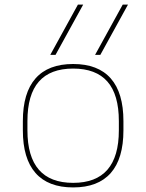

<svg xmlns="http://www.w3.org/2000/svg" viewBox="-20 -810 640 840"><path d="M419 -570H396L517 -790H540ZM223 -570H200L321 -790H344ZM300 10Q191 10 135.5 -53Q80 -116 80 -240V-280Q80 -404 135.5 -467Q191 -530 300 -530Q409 -530 464.5 -467Q520 -404 520 -280V-240Q520 -116 464.5 -53Q409 10 300 10ZM300 -10Q400 -10 450 -67.5Q500 -125 500 -240V-280Q500 -396 450 -453Q400 -510 300 -510Q200 -510 150 -453Q100 -396 100 -280V-240Q100 -125 150 -67.5Q200 -10 300 -10Z"/></svg>

Font: M PLUS Code Latin Expanded Thin
Style: Regular
Weight: 250
Width: 7
Designer: Coji Morishita
Foundry: UNDERFOREST DESIGN
Version: Version 1.002; ttfautohint (v1.8.3)